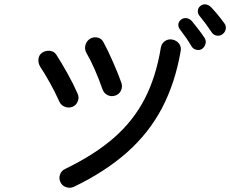

<svg xmlns="http://www.w3.org/2000/svg" viewBox="-20 -869 1067 890"><path d="M322.3 -2.9Q304.7 4.9 286.1 -1.5Q267.6 -7.8 259.8 -25.4Q252 -42 258.3 -60.1Q264.6 -78.1 282.2 -85.9Q418.9 -152.3 508.3 -230.5Q597.7 -308.6 650.4 -410.2Q703.1 -511.7 725.6 -648.4Q728.5 -667 744.1 -678.2Q759.8 -689.5 779.3 -685.5Q798.8 -681.6 810.1 -666.5Q821.3 -651.4 817.4 -631.8Q792 -484.4 731 -368.2Q669.9 -252 568.8 -162.6Q467.8 -73.2 322.3 -2.9ZM513.7 -425.8Q495.1 -419.9 478.5 -428.2Q461.9 -436.5 455.1 -455.1Q438.5 -502.9 418.9 -547.4Q399.4 -591.8 379.9 -625Q371.1 -641.6 376 -660.2Q380.9 -678.7 397.5 -689.5Q414.1 -699.2 432.6 -694.8Q451.2 -690.4 460 -672.9Q480.5 -634.8 503.9 -581.5Q527.3 -528.3 543 -484.4Q548.8 -465.8 540.5 -448.7Q532.2 -431.6 513.7 -425.8ZM316.4 -374Q298.8 -367.2 280.8 -374Q262.7 -380.9 254.9 -398.4Q234.4 -444.3 210.4 -486.8Q186.5 -529.3 166 -560.5Q156.2 -577.1 158.2 -595.7Q160.2 -614.3 175.8 -625Q192.4 -635.7 211.9 -633.3Q231.4 -630.9 241.2 -615.2Q264.6 -579.1 293 -528.3Q321.3 -477.5 339.8 -434.6Q347.7 -418 340.8 -399.9Q334 -381.8 316.4 -374ZM917 -642.6Q905.3 -634.8 890.1 -638.2Q875 -641.6 867.2 -655.3Q856.4 -673.8 842.3 -694.3Q828.1 -714.8 814.5 -732.4Q805.7 -743.2 806.6 -755.9Q807.6 -768.6 819.3 -778.3Q832 -787.1 845.7 -784.7Q859.4 -782.2 869.1 -771.5Q880.9 -757.8 898.4 -734.9Q916 -711.9 927.7 -694.3Q936.5 -680.7 932.6 -666Q928.7 -651.4 917 -642.6ZM1010.7 -710Q999 -701.2 983.9 -704.1Q968.8 -707 960.9 -719.7Q934.6 -759.8 905.3 -794.9Q896.5 -804.7 897 -818.4Q897.5 -832 908.2 -840.8Q919.9 -850.6 933.6 -848.6Q947.3 -846.7 958 -835.9Q970.7 -823.2 988.8 -801.3Q1006.8 -779.3 1019.5 -761.7Q1029.3 -749 1026.4 -733.9Q1023.4 -718.8 1010.7 -710Z"/></svg>

Font: KTXP_ComRound
Style: Medium
Weight: 500
Version: Version 1.01;May 16, 2022;FontCreator 13.0.0.2683 64-bit